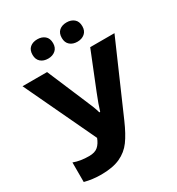

<svg xmlns="http://www.w3.org/2000/svg" viewBox="-215 -1055 1104 1199"><g transform="rotate(-30 337.0 -456.0)"><path d="M454 -210Q420 -132 386 -85.5Q352 -39 298.5 -14.5Q245 10 161 10Q100 10 43 -5V-146Q90 -128 154 -128Q196 -128 218 -147.5Q240 -167 253 -202L11 -714H188L305 -438Q335 -371 345 -333H351Q364 -378 393 -450L499 -714H674ZM237 -922Q269 -922 290 -904.5Q311 -887 311 -852Q311 -819 290 -801Q269 -783 237 -783Q204 -783 183.5 -801Q163 -819 163 -852Q163 -887 183.5 -904.5Q204 -922 237 -922ZM448 -922Q480 -922 501 -904.5Q522 -887 522 -852Q522 -819 501 -801Q480 -783 448 -783Q415 -783 394.5 -801Q374 -819 374 -852Q374 -887 394.5 -904.5Q415 -922 448 -922Z"/></g></svg>

Font: Noto Sans UI ExtraBold
Style: Regular
Weight: 800
Designer: Monotype Design Team
Foundry: Monotype Imaging Inc.
Version: Version 1.001